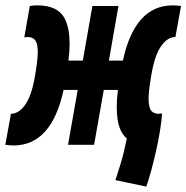

<svg xmlns="http://www.w3.org/2000/svg" viewBox="-54 -540 695 716"><path d="M491.7 155.8 376.5 131.8Q387.7 97.2 395 73.2Q402.3 49.3 407.7 27.1Q413.1 4.9 418.9 -23.4Q391.6 -47.4 384.8 -93.3Q381.3 -114.7 381.3 -140.1Q381.3 -169.4 385.7 -204.6H333L296.9 0H199.7L235.8 -204.6H183.1Q138.2 2.4 -3.4 2.4Q-16.1 2.4 -34.2 0L-13.2 -115.7Q16.1 -115.7 39.8 -149.2Q63.5 -182.6 75.7 -252.4L78.1 -266.6Q87.9 -323.7 86.7 -352.8Q85.4 -381.8 75.7 -391.8Q65.9 -401.9 49.8 -401.9Q44.4 -401.9 36.6 -400.9L57.1 -517.6Q64.9 -519 72 -519.5Q79.1 -520 85.4 -520Q164.1 -520 189 -467.3Q205.6 -432.1 205.6 -376.5Q205.6 -348.1 201.2 -314H254.9L290.5 -517.6H387.7L352.1 -314H404.3Q448.7 -520 590.3 -520Q603 -520 621.1 -517.6L600.1 -401.9Q570.8 -401.9 547.1 -368.4Q523.4 -335 511.2 -265.1L508.8 -251Q499 -193.8 500.2 -164.8Q501.5 -135.7 511.2 -125.7Q521 -115.7 537.1 -115.7Q542.5 -115.7 550.3 -116.7Q548.8 -90.8 543 -54.2Q537.1 -17.6 528.3 21.7Q519.5 61 509.8 96.4Q500 131.8 491.7 155.8Z"/></svg>

Font: CaskaydiaCove NFP
Style: Bold Italic
Weight: 700
Italic angle: -10°
Designer: Aaron Bell
Foundry: Saja Typeworks
Version: Version 2111.001; VTT 6.35;Nerd Fonts 3.1.1